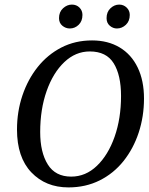

<svg xmlns="http://www.w3.org/2000/svg" viewBox="-20 -802 649 836"><path d="M278 14Q179 14 116.5 -51.5Q54 -117 54 -238Q54 -316 77.5 -386Q101 -456 144 -510Q187 -564 247 -595Q307 -626 381 -626Q450 -626 501 -595.5Q552 -565 579.5 -508Q607 -451 607 -373Q607 -295 584 -225Q561 -155 518 -101Q475 -47 414 -16.5Q353 14 278 14ZM290 -33Q353 -33 402 -80Q451 -127 479 -206.5Q507 -286 507 -384Q507 -475 475 -526.5Q443 -578 371 -578Q309 -578 260 -531.5Q211 -485 183 -405.5Q155 -326 155 -227Q155 -139 188 -86Q221 -33 290 -33ZM284 -678Q266 -678 251.5 -690Q237 -702 237 -723Q237 -750 254.5 -766Q272 -782 293 -782Q313 -782 326 -769Q339 -756 339 -737Q339 -710 322.5 -694Q306 -678 284 -678ZM489 -678Q472 -678 458 -690Q444 -702 444 -723Q444 -750 461 -766Q478 -782 499 -782Q518 -782 531.5 -769Q545 -756 545 -737Q545 -710 528 -694Q511 -678 489 -678Z"/></svg>

Font: Lisu Bosa SemiBold
Style: Italic
Weight: 600
Italic angle: -19°
Designer: David Morse, Annie Olsen, Victor Gaultney, Frank Grießhammer (Latin)
Foundry: SIL International
Version: Version 2.000